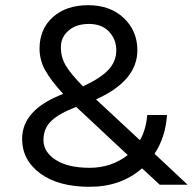

<svg xmlns="http://www.w3.org/2000/svg" viewBox="-20 -710 743 738"><path d="M471 -114 273 -299Q209 -275 178 -246Q147 -217 147 -171.5Q147 -126 194 -95.5Q241 -65 324.5 -65Q408 -65 471 -114ZM526 -63Q445 8 324.5 8Q204 8 134.5 -43.5Q65 -95 65 -176Q65 -289 223 -349Q176 -400 154 -439.5Q132 -479 132 -523Q132 -598 183 -644Q234 -690 319 -690Q404 -690 456 -640.5Q508 -591 508 -517Q508 -399 349 -328L518 -171Q541 -211 546 -268H622Q616 -182 574 -119L701 0H594ZM299 -378Q366 -409 396.5 -441.5Q427 -474 427 -516.5Q427 -559 399 -588.5Q371 -618 322 -618Q273 -618 243.5 -592.5Q214 -567 214 -528.5Q214 -490 232.5 -458.5Q251 -427 299 -378Z"/></svg>

Font: Hind Mysuru
Style: Regular
Weight: 400
Designer: Manushi Parikh, Hitesh Malaviya
Foundry: Indian Type Foundry
Version: Version 0.703;PS 1.0;hotconv 1.0.86;makeotf.lib2.5.63406